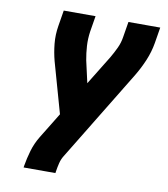

<svg xmlns="http://www.w3.org/2000/svg" viewBox="-82 -805 765 874"><g transform="rotate(10 300.0 -367.5)"><path d="M86 0 87 -7Q93 -43 103.5 -79Q114 -115 134 -148L207 -267L141 -501Q131 -539 127 -579.5Q123 -620 130 -662L142 -735H289L277 -662Q272 -628 274 -595Q276 -562 282 -530L305 -428L388 -563Q402 -587 413.5 -611.5Q425 -636 429 -662L441 -735H588L576 -662Q569 -620 552 -579.5Q535 -539 512 -501L259 -86Q247 -68 242 -47.5Q237 -27 234 -7L233 0Z"/></g></svg>

Font: Iosevka Curly HvExObl
Style: Regular
Weight: 900
Width: 7
Italic angle: -9°
Monospace: yes
Designer: Belleve Invis
Foundry: Belleve Invis
Version: Version 11.1.0; ttfautohint (v1.8.3)